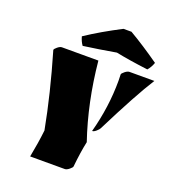

<svg xmlns="http://www.w3.org/2000/svg" viewBox="-157 -1007 1007 1125"><g transform="rotate(20 346.5 -445.0)"><path d="M376.5 0H160.6Q178.7 -92.3 187.5 -171.4Q147 -386.7 74.7 -632.8Q74.7 -639.2 90.1 -651.9Q105.5 -664.6 117.2 -664.6H344.2Q368.7 -412.6 443.8 -191.9Q429.2 -124.5 419.9 -32.2Q419.9 -25.9 404.1 -12.9Q388.2 0 376.5 0ZM493.2 -296.9Q489.3 -288.6 475.3 -276.4Q461.4 -264.2 450.7 -264.2Q495.6 -430.7 495.6 -593.3Q495.6 -619.6 494.6 -632.8Q494.6 -639.2 510.5 -651.9Q526.4 -664.6 538.1 -664.6H693.4Q620.1 -550.3 493.2 -296.9ZM228 -713.9Q211.9 -736.8 204.6 -765.1Q299.3 -828.1 418.9 -889.6H468.8Q559.6 -836.4 660.6 -765.1Q649.9 -734.9 631.3 -713.9Q513.7 -728.5 430.7 -745.6Q321.8 -726.6 228 -713.9Z"/></g></svg>

Font: Emblema One
Style: Regular
Weight: 400
Designer: Riccardo De Franceschi
Foundry: Riccardo De Franceschi
Version: Version 1.003